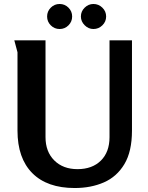

<svg xmlns="http://www.w3.org/2000/svg" viewBox="-20 -935 747 966"><path d="M209 -732V-245Q209 -172 253 -128Q297 -84 370 -84Q444 -84 487.5 -127Q531 -170 531 -245V-732H644V-278Q644 -173 606 -109.5Q568 -46 503 -17.5Q438 11 356 11Q217 11 142.5 -64Q68 -139 68 -278V-672L52 -732ZM343 -852Q343 -826 324.5 -807.5Q306 -789 280 -789Q254 -789 235.5 -807.5Q217 -826 217 -852Q217 -878 235.5 -896.5Q254 -915 280 -915Q306 -915 324.5 -896.5Q343 -878 343 -852ZM514 -852Q514 -826 495 -807.5Q476 -789 450 -789Q425 -789 406 -808Q387 -827 387 -852Q387 -878 406 -896.5Q425 -915 450 -915Q476 -915 495 -896.5Q514 -878 514 -852Z"/></svg>

Font: Rosario Light
Style: Bold
Weight: 700
Version: Version 1.101; ttfautohint (v1.8.1.43-b0c9)